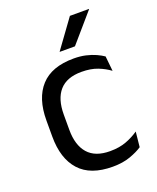

<svg xmlns="http://www.w3.org/2000/svg" viewBox="-131 -762 696 852"><g transform="rotate(-20 217.0 -336.0)"><path d="M253.8 11.1Q148.9 11.1 97.7 -45.7Q46.4 -102.4 46.4 -206.6V-282.3Q46.4 -386.8 97.9 -443.2Q149.3 -499.7 253.8 -499.7Q284.9 -499.7 310.4 -493.8Q336 -487.8 356.2 -478.7Q376.4 -469.5 390.4 -459.7L397.6 -389.1Q373.8 -407.1 341.7 -419.6Q309.6 -432.1 265.9 -432.1Q196.1 -432.1 161.9 -393.2Q127.7 -354.4 127.7 -280.7V-208.7Q127.7 -136.1 161.9 -97Q196.1 -57.8 266.2 -57.8Q310.8 -57.8 343.7 -70.5Q376.6 -83.1 402 -100.9L394.7 -29.5Q372.4 -14.4 337 -1.7Q301.6 11.1 253.8 11.1ZM303.1 -683.1H393.1V-681.7L277.9 -548.4H206.2V-549.7Z"/></g></svg>

Font: Anek Latin Medium
Style: Regular
Weight: 500
Designer: Yesha Goshar
Foundry: Ek Type
Version: Version 1.003